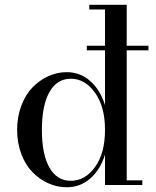

<svg xmlns="http://www.w3.org/2000/svg" viewBox="-20 -770 648 799"><path d="M572.3 -19.5V0H417V-126.5Q397.5 -64 355.7 -27.3Q314 9.3 257.3 9.3Q217.8 9.3 180.9 -7.3Q144 -23.9 115 -53.7Q85.9 -83.5 68.6 -129.4Q51.3 -175.3 51.3 -229.5Q51.3 -283.7 68.6 -329.8Q85.9 -376 115 -406Q144 -436 180.9 -452.9Q217.8 -469.7 257.3 -469.7Q314 -469.7 355.7 -432.6Q397.5 -395.5 417 -332.5V-560.5H341.3V-579.6H417V-730.5H351.6V-750H507.3V-579.6H597.7V-560.5H507.3V-19.5ZM274.9 -442.4Q216.8 -442.4 185.5 -386.5Q154.3 -330.6 154.3 -229.5Q154.3 -128.4 185.5 -73Q216.8 -17.6 274.9 -17.6Q334 -17.6 375.5 -75Q417 -132.3 417 -229.5Q417 -326.7 375.2 -384.5Q333.5 -442.4 274.9 -442.4Z"/></svg>

Font: Bodoni* 11pt
Style: Regular
Weight: 400
Version: Version 2.3